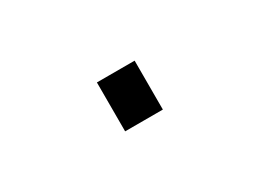

<svg xmlns="http://www.w3.org/2000/svg" viewBox="-22 -88 644 476"><g transform="rotate(-30 300.0 150.0)"><path d="M246 220V80H354V220Z"/></g></svg>

Font: Iosevka Curly Extended
Style: Bold
Weight: 700
Width: 7
Monospace: yes
Designer: Belleve Invis
Foundry: Belleve Invis
Version: Version 11.1.0; ttfautohint (v1.8.3)